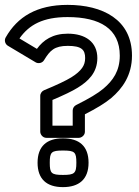

<svg xmlns="http://www.w3.org/2000/svg" viewBox="-28 -735 570 787"><path d="M249 -665C381.7 -665 463 -616.9 463 -507C463 -443.8 434.7 -404.5 395.8 -371.6C374.7 -353.6 337 -330.6 283.9 -304.4C275.4 -300.2 270 -291.1 270 -282V-220H187V-325.3C234.2 -345.3 266.7 -360.8 290.1 -375.2C332.3 -401.1 371 -436.1 371 -497C371 -563.5 321 -597 250 -597C187.7 -597 149.7 -570.9 123.3 -534.7L51.8 -577.4C91.4 -633.7 148.3 -665 249 -665ZM249 -715C123.3 -715 43.4 -666.4 -4.8 -581.3C-11.3 -569.7 -7.3 -554.4 4.2 -547.5L118.2 -479.5C128.5 -473.4 144.9 -475.8 152.3 -488C176.8 -528 194.6 -547 250 -547C307 -547 321 -530.5 321 -497C321 -481 316.9 -468.2 308.6 -456.5C299.9 -444.2 285.3 -430.9 263.9 -417.8C242.8 -404.8 205.2 -386.8 152.5 -365.1C144 -361.6 137 -352.3 137 -342V-195C137 -184.3 146.9 -170 162 -170H295C305.7 -170 320 -179.9 320 -195V-266.6C366.2 -290 404 -312.9 428.2 -333.4C473.4 -371.8 513 -426.1 513 -507C513 -655.2 391.9 -715 249 -715ZM230 -118C278.7 -118 285 -111.6 285 -68C285 -24.4 277.2 -18 230 -18C181.9 -18 176 -25 176 -68C176 -111.6 182.6 -118 230 -118ZM230 -168C163.6 -168 126 -135.3 126 -68C126 -1.6 162.6 32 230 32C295 32 335 0.8 335 -68C335 -136.2 296.7 -168 230 -168Z"/></svg>

Font: Fog Sans
Style: Outline
Weight: 700
Foundry: Intel Corporation
Version: Version 1.00